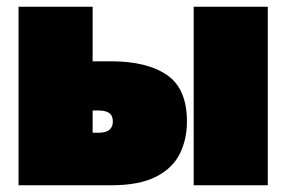

<svg xmlns="http://www.w3.org/2000/svg" viewBox="-20 -550 855 570"><path d="M35 0V-530H255V-368H310Q416 -368 475.5 -327.5Q535 -287 535 -189Q535 -137 514 -94Q493 -51 443.5 -25.5Q394 0 310 0ZM255 -156H274Q294 -156 304.5 -164.5Q315 -173 315 -189Q315 -207 304 -214.5Q293 -222 273 -222H255ZM555 0V-530H775V0Z"/></svg>

Font: Golos Text Black
Style: Regular
Weight: 900
Designer: A.Korolkova, Vitaly Kuzmin
Foundry: ParaType Ltd
Version: Version 2.004